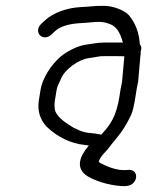

<svg xmlns="http://www.w3.org/2000/svg" viewBox="-20 -485 556 658"><path d="M422 97H421.1L420.2 97.1C397.2 100.3 369.9 95.5 338.5 81C327.8 76.5 320.9 72.3 318.5 69.9L318.7 68.5C319.9 61.2 328.6 47.2 347.8 28.2L348.5 27.4L349.2 26.5C355.7 17.5 367 3.3 382.8 -15.7C399.8 -36 415.1 -61.1 429.2 -90.9C435.1 -103.4 439.6 -124.4 444.8 -157.2L448.5 -180.9C449.6 -187.6 451.2 -195.6 453.3 -204.9L453.5 -205.7L460.9 -290.8C461.9 -297.1 462.4 -302 462.2 -309.3C462.6 -310.4 463.7 -314.5 464.1 -317C465.1 -323.4 463.4 -327.6 459.3 -332.8C456.9 -372 445.1 -404 422.5 -432.1C408.6 -448.1 370.9 -465 335.6 -465C299.2 -465 293.1 -462.3 256.7 -460.7C211.7 -458.5 163.5 -442.4 133.9 -415L121 -402.9C106.8 -389.6 108.6 -372.5 117 -363.9C125.2 -355.5 141.9 -353.3 155.6 -366.1L168.5 -378.1C184.6 -393.3 213.1 -403.8 260 -406C286.7 -407.2 299.4 -410 319.3 -410C332.4 -410 345.2 -407.4 358.1 -401.8L358.4 -401.7L358.7 -401.6C376.3 -394.9 391.5 -376.5 401.1 -339.2H336.1C316.7 -339.2 285.9 -333.5 271.6 -331.4C242 -327.2 204.7 -305.4 188 -291.2C154.3 -262.6 125.1 -216.1 118.8 -176.4L113.1 -140.5C107.8 -106.6 116.6 -76.5 138.8 -51.9L139 -51.7L139.2 -51.5C177.4 -14.7 222.9 7 270 11.7C275 12.2 277.9 12.6 284.8 13.7C284.8 13.7 283.9 14.6 283.5 15L282.7 15.7L282.1 16.5C267.1 35.4 257.9 50.2 255.2 64.9C250 86.8 258.8 106.1 280.1 119C316.4 140.9 371.4 153 407.1 153H407.9L415.9 152C431.3 151 443.9 138.5 446.2 124C448.8 107.5 437.6 97 422 97ZM393.2 -179 389.3 -154C384.2 -121.7 376.2 -95.7 366 -76.1C354 -53 342.8 -41.3 327 -23.4L319 -25.1C311.6 -26.8 301.1 -28.1 286.2 -29.4C273.3 -30.6 261.6 -33.7 250.7 -38.7L233 -46.8L216.2 -57.4C182.3 -78.7 169.2 -97.8 167.6 -111.8C166.5 -122 166.6 -130.8 167.7 -138L173.4 -173.5C174.2 -178.9 175.4 -183.6 177.6 -190L191.6 -220.5C203.5 -246.4 247.9 -280.7 283.4 -285.7C291.9 -286.9 323.6 -292.5 328.7 -292.5C335.1 -292.5 406.3 -292.9 406.1 -292L406.1 -291.6L398.3 -205C396.6 -197.5 394.5 -186.8 393.2 -179Z"/></svg>

Font: MewTooHand
Style: BdIta
Weight: 400
Designer: Mew Too, Robert Jablonski
Version: Version 0.77